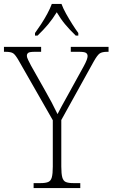

<svg xmlns="http://www.w3.org/2000/svg" viewBox="-29 -951 569 971"><path d="M141 0V-25H177Q201 -25 214.5 -30.5Q228 -36 233 -54Q238 -72 238 -108V-343L66 -644Q49 -674 37.5 -681.5Q26 -689 -1 -689H-9V-714H179V-689H147Q120 -689 113.5 -683.5Q107 -678 107 -670Q107 -660 113.5 -647.5Q120 -635 128 -619L198 -495Q216 -464 232 -433.5Q248 -403 262 -374Q270 -390 283 -414Q296 -438 314 -470L395 -617Q414 -652 414 -667Q414 -678 406 -683.5Q398 -689 371 -689H329V-714H520V-689H513Q487 -689 475 -680.5Q463 -672 445 -640L281 -344V-109Q281 -72 286 -54Q291 -36 304 -30.5Q317 -25 341 -25H377V0ZM148 -784Q162 -803 179 -829Q196 -855 210.5 -882Q225 -909 233 -931H282Q290 -909 305 -882Q320 -855 336.5 -829Q353 -803 367 -784V-771H354Q322 -802 300 -828.5Q278 -855 258 -889Q237 -855 215 -828.5Q193 -802 161 -771H148Z"/></svg>

Font: Noto Serif Armenian SemiCondensed ExtraLight
Style: Regular
Weight: 200
Width: 4
Designer: Monotype Design Team
Foundry: Monotype Imaging Inc.
Version: Version 2.008; ttfautohint (v1.8.4.7-5d5b)